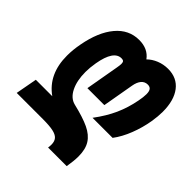

<svg xmlns="http://www.w3.org/2000/svg" viewBox="-256 -702 1069 1069"><g transform="rotate(45 279.0 -167.0)"><path d="M294.5 200Q294.5 174.5 282 160Q269.5 145.5 240.5 139.2Q211.5 133 159.5 133H-46L-22.5 6H107Q5 -66.5 5 -212Q5 -258 14.5 -307.5Q36.5 -426.5 91.8 -492.2Q147 -558 228 -558Q297.5 -558 332.5 -509.5Q355 -532 387.2 -545Q419.5 -558 455.5 -558Q526 -558 564.8 -507.5Q603.5 -457 603.5 -367.5Q603.5 -332 596.5 -288.5Q586 -226 563.2 -168Q540.5 -110 508.5 -67.5H350.5Q397.5 -130.5 424 -189.5Q450.5 -248.5 463.5 -317Q470 -350 470 -372.5Q470 -395.5 462 -405.8Q454 -416 437.5 -416Q414.5 -416 399.8 -398.8Q385 -381.5 379.5 -349.5L347 -164H213.5L248 -360.5Q252 -383 252 -393Q252 -406 247 -411Q242 -416 230.5 -416Q170 -416 149 -295Q142 -254.5 142 -220Q142 -152 165 -105.8Q188 -59.5 229 -49.5Q311 -30 357.2 -8Q403.5 14 425.5 48.8Q447.5 83.5 447.5 140Q447.5 175 439 224.5H292.5Q294.5 212.5 294.5 200Z"/></g></svg>

Font: JuliaMono Black
Style: Italic
Weight: 900
Italic angle: -9°
Monospace: yes
Designer: cormullion
Foundry: corm
Version: Version 0.057; ttfautohint (v1.8.4)